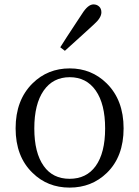

<svg xmlns="http://www.w3.org/2000/svg" viewBox="-20 -839 634 873"><path d="M128 -53Q51 -127 51 -255.5Q51 -384 128 -460Q197 -528 297 -528Q396 -528 465 -460Q542 -384 542 -255.5Q542 -127 466 -53Q397 14 296.5 14Q196 14 128 -53ZM415 -84Q458 -144 458 -255Q458 -366 415.5 -427Q373 -488 297 -488Q221 -488 178.5 -427Q136 -366 136 -255Q136 -144 179 -84Q220 -26 296.5 -26Q373 -26 415 -84ZM275 -608 254 -624Q277 -661 324 -732Q344 -762 353 -776Q380 -819 405 -819Q420 -819 430.5 -809.5Q441 -800 441 -783Q441 -758 407 -728Q391 -714 360 -685Q304 -634 275 -608Z"/></svg>

Font: GenRyuMin TW R
Style: Regular
Weight: 400
Version: Version 1.501;PS 1;hotconv 16.6.51;makeotf.lib2.5.65220